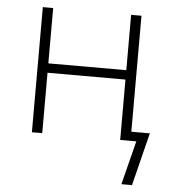

<svg xmlns="http://www.w3.org/2000/svg" viewBox="-51 -566 702 795"><g transform="rotate(5 300.0 -169.0)"><path d="M483 182 529 0H462V-251H138V0H95V-520H138V-290H462V-520H505V-38H582L527 182Z"/></g></svg>

Font: Zed Sans Extralight Extended
Style: Regular
Weight: 200
Width: 7
Designer: Belleve Invis
Foundry: Belleve Invis
Version: Version 1.0.0; ttfautohint (v1.8.4)